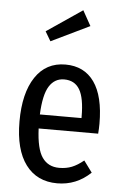

<svg xmlns="http://www.w3.org/2000/svg" viewBox="-56 -835 566 887"><g transform="rotate(5 227.0 -391.5)"><path d="M412 -233H136Q140 -138 167.5 -99Q195 -60 246 -60Q279 -60 305 -70.5Q331 -81 359 -104L398 -51Q332 12 243 12Q149 12 97 -57.5Q45 -127 45 -258Q45 -389 94.5 -463.5Q144 -538 234 -538Q321 -538 367.5 -472.5Q414 -407 414 -279Q414 -257 412 -233ZM329 -305Q329 -391 306 -430Q283 -469 234 -469Q190 -469 165 -429.5Q140 -390 136 -298H329ZM294 -795 333 -725 155 -639 129 -683Z"/></g></svg>

Font: Fira Sans Extra Condensed
Style: Regular
Weight: 400
Width: 1
Designer: Carrois Corporate & Edenspiekermann AG
Foundry: Carrois Corporate GbR & Edenspiekermann AG
Version: Version 4.203